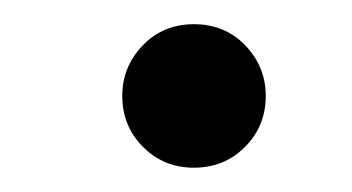

<svg xmlns="http://www.w3.org/2000/svg" viewBox="-20 -410 290 158"><path d="M198.7 -331.1Q198.7 -306.2 181.6 -289.1Q164.6 -272 139.6 -272Q114.7 -272 97.7 -289.1Q80.6 -306.2 80.6 -331.1Q80.6 -355 97.4 -372.6Q114.3 -390.1 139.6 -390.1Q165 -390.1 181.9 -372.6Q198.7 -355 198.7 -331.1Z"/></svg>

Font: Liberation Serif
Style: Italic
Weight: 400
Italic angle: -16.333°
Designer: Steve Matteson
Foundry: Ascender Corporation
Version: Version 2.1.5